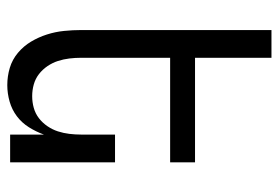

<svg xmlns="http://www.w3.org/2000/svg" viewBox="-142 -634 783 540"><g transform="rotate(90 250.0 -363.5)"><path d="M219 8Q194 8 170.5 1Q147 -6 128 -22Q109 -38 96.5 -59Q84 -80 76.5 -103.5Q69 -127 66.5 -151.5Q64 -176 64 -200V-735H142V-520H436V-450H142V-200Q142 -183 144 -166.5Q146 -150 151 -134.5Q156 -119 165.5 -105Q175 -91 188 -81Q201 -71 217 -66.5Q233 -62 250 -62Q267 -62 283 -66.5Q299 -71 312 -81Q325 -91 334.5 -105Q344 -119 349 -134.5Q354 -150 356 -166.5Q358 -183 358 -200V-295H436V0H358V-95Q350 -73 337.5 -53Q325 -33 306.5 -19Q288 -5 265 1.5Q242 8 219 8Z"/></g></svg>

Font: Huly
Style: Regular
Weight: 400
Designer: Belleve Invis
Foundry: Belleve Invis
Version: Version 33.2.5; ttfautohint (v1.8.4)